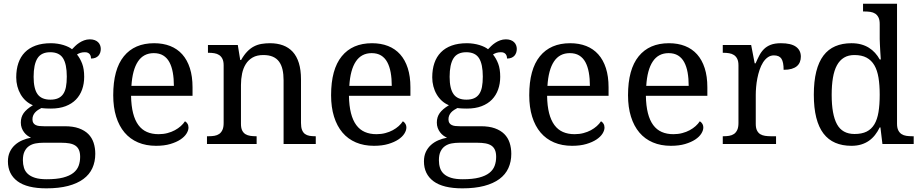

<svg xmlns="http://www.w3.org/2000/svg" viewBox="-20 -780 4987 1040"><path d="M525.9 -515.1Q525.9 -504.4 522.7 -494.9Q519.5 -485.4 513.2 -478.3Q506.8 -471.2 496.8 -467Q486.8 -462.9 473.1 -462.9Q473.1 -468.8 471.7 -474.6Q470.2 -480.5 466.6 -485.6Q462.9 -490.7 456.5 -493.9Q450.2 -497.1 439.9 -497.1Q427.2 -497.1 417 -494.1Q406.7 -491.2 397 -484.9Q414.1 -463.9 425 -435.3Q436 -406.7 436 -363.8Q436 -326.7 424.8 -295.2Q413.6 -263.7 391.4 -240.7Q369.1 -217.8 335.2 -204.8Q301.3 -191.9 255.9 -191.9Q250 -191.9 242.7 -192.1Q235.4 -192.4 228 -192.6Q220.7 -192.9 214.4 -193.6Q208 -194.3 204.1 -194.8Q194.3 -189.9 185.5 -184.1Q176.8 -178.2 170.2 -170.9Q163.6 -163.6 159.7 -154.3Q155.8 -145 155.8 -133.8Q155.8 -121.6 160.4 -114.3Q165 -106.9 173.3 -102.8Q181.6 -98.6 193.1 -97.4Q204.6 -96.2 217.8 -96.2H331.1Q376 -96.2 407.2 -85Q438.5 -73.7 458.3 -54Q478 -34.2 487.1 -6.6Q496.1 21 496.1 53.2Q496.1 96.2 480.2 130.9Q464.4 165.5 431.6 189.7Q398.9 213.9 348.9 227.1Q298.8 240.2 231 240.2Q126.5 240.2 74.7 201.7Q22.9 163.1 22.9 94.2Q22.9 64.9 33.2 43Q43.5 21 60.8 5.4Q78.1 -10.3 100.6 -20Q123 -29.8 147.9 -34.2Q137.7 -38.6 127.9 -45.9Q118.2 -53.2 110.4 -63.5Q102.5 -73.7 97.7 -86.9Q92.8 -100.1 92.8 -116.2Q92.8 -146 108.4 -167.7Q124 -189.5 158.2 -210Q136.7 -218.8 119.9 -234.1Q103 -249.5 91.6 -269.3Q80.1 -289.1 74 -312.5Q67.9 -335.9 67.9 -360.8Q67.9 -404.3 79.6 -438.5Q91.3 -472.7 114.7 -496.6Q138.2 -520.5 173.3 -533.2Q208.5 -545.9 255.9 -545.9Q273.9 -545.9 291.5 -543.2Q309.1 -540.5 324 -535.9Q338.9 -531.2 350.8 -525.4Q362.8 -519.5 370.1 -513.2Q377.4 -521 387.2 -530.5Q397 -540 409.2 -548.1Q421.4 -556.2 435.8 -561.5Q450.2 -566.9 466.8 -566.9Q481.9 -566.9 492.9 -562.7Q503.9 -558.6 511.2 -551.5Q518.6 -544.4 522.2 -534.9Q525.9 -525.4 525.9 -515.1ZM104 87.9Q104 109.9 109.9 128.9Q115.7 147.9 130.4 161.6Q145 175.3 169.9 183.1Q194.8 190.9 232.9 190.9Q286.6 190.9 321.5 181.9Q356.4 172.9 377 156.7Q397.5 140.6 405.8 118.4Q414.1 96.2 414.1 69.8Q414.1 46.9 407.5 32Q400.9 17.1 387.9 8.5Q375 0 356 -3.4Q336.9 -6.8 312 -6.8H213.9Q192.9 -6.8 173.1 -3.2Q153.3 0.5 137.9 10.7Q122.6 21 113.3 39.6Q104 58.1 104 87.9ZM162.1 -363.8Q162.1 -299.8 183.3 -270Q204.6 -240.2 252.9 -240.2Q277.3 -240.2 294.2 -247.6Q311 -254.9 321.8 -270Q332.5 -285.2 337.2 -308.8Q341.8 -332.5 341.8 -365.2Q341.8 -432.6 321.3 -464.8Q300.8 -497.1 252 -497.1Q203.6 -497.1 182.9 -464.1Q162.1 -431.2 162.1 -363.8Z M813 -492.2Q757.3 -492.2 727.3 -447Q697.3 -401.9 691.9 -314.9H921.9Q921.9 -354.5 916 -387.2Q910.2 -419.9 897.5 -443.4Q884.8 -466.8 864 -479.5Q843.3 -492.2 813 -492.2ZM825.2 9.8Q771 9.8 727.8 -8.5Q684.6 -26.9 654.8 -62Q625 -97.2 609.1 -148.2Q593.3 -199.2 593.3 -264.2Q593.3 -404.3 650.9 -475.1Q708.5 -545.9 814.9 -545.9Q863.3 -545.9 901.9 -530.8Q940.4 -515.6 967.3 -485.6Q994.1 -455.6 1008.5 -410.9Q1022.9 -366.2 1022.9 -307.1V-261.2H689.9Q690.9 -206.5 700.9 -167.2Q710.9 -127.9 729.7 -102.5Q748.5 -77.1 775.9 -65.2Q803.2 -53.2 838.9 -53.2Q864.7 -53.2 887 -59.1Q909.2 -64.9 927.2 -74.7Q945.3 -84.5 959.2 -96.9Q973.1 -109.4 981.9 -123Q988.8 -120.1 994.9 -110.8Q1001 -101.6 1001 -88.9Q1001 -73.7 990.2 -56.4Q979.5 -39.1 957.5 -24.4Q935.5 -9.8 902.6 0Q869.6 9.8 825.2 9.8Z M1370.1 -42V0H1101.1V-42H1109.4Q1126.5 -42 1141.4 -44.4Q1156.2 -46.9 1167.2 -54.4Q1178.2 -62 1184.8 -76.2Q1191.4 -90.3 1191.4 -113.8V-425.8Q1191.4 -447.8 1184.8 -461.2Q1178.2 -474.6 1167 -481.9Q1155.8 -489.3 1140.9 -491.7Q1126 -494.1 1109.4 -494.1H1106.4V-536.1H1268.1L1281.2 -455.1H1286.1Q1301.8 -482.9 1319.1 -500.7Q1336.4 -518.6 1355.7 -528.6Q1375 -538.6 1396.7 -542.2Q1418.5 -545.9 1442.4 -545.9Q1481.9 -545.9 1512.9 -534.4Q1543.9 -522.9 1565.7 -499.3Q1587.4 -475.6 1598.9 -438.5Q1610.4 -401.4 1610.4 -350.1V-113.8Q1610.4 -90.3 1616 -76.2Q1621.6 -62 1631.8 -54.4Q1642.1 -46.9 1656.2 -44.4Q1670.4 -42 1687 -42H1690.4V0H1516.1V-345.2Q1516.1 -377.9 1510.3 -403.3Q1504.4 -428.7 1491.5 -446.3Q1478.5 -463.9 1457.5 -472.9Q1436.5 -481.9 1406.2 -481.9Q1372.1 -481.9 1348.9 -468.8Q1325.7 -455.6 1311.5 -433.1Q1297.4 -410.6 1291.3 -381.3Q1285.2 -352.1 1285.2 -319.8V-108.9Q1285.2 -86.9 1291.7 -73.5Q1298.3 -60.1 1309.6 -53.2Q1320.8 -46.4 1335.7 -44.2Q1350.6 -42 1367.2 -42Z M1993.2 -492.2Q1937.5 -492.2 1907.5 -447Q1877.4 -401.9 1872.1 -314.9H2102.1Q2102.1 -354.5 2096.2 -387.2Q2090.3 -419.9 2077.6 -443.4Q2064.9 -466.8 2044.2 -479.5Q2023.4 -492.2 1993.2 -492.2ZM2005.4 9.8Q1951.2 9.8 1908 -8.5Q1864.7 -26.9 1835 -62Q1805.2 -97.2 1789.3 -148.2Q1773.4 -199.2 1773.4 -264.2Q1773.4 -404.3 1831.1 -475.1Q1888.7 -545.9 1995.1 -545.9Q2043.5 -545.9 2082 -530.8Q2120.6 -515.6 2147.5 -485.6Q2174.3 -455.6 2188.7 -410.9Q2203.1 -366.2 2203.1 -307.1V-261.2H1870.1Q1871.1 -206.5 1881.1 -167.2Q1891.1 -127.9 1909.9 -102.5Q1928.7 -77.1 1956.1 -65.2Q1983.4 -53.2 2019 -53.2Q2044.9 -53.2 2067.1 -59.1Q2089.4 -64.9 2107.4 -74.7Q2125.5 -84.5 2139.4 -96.9Q2153.3 -109.4 2162.1 -123Q2168.9 -120.1 2175 -110.8Q2181.2 -101.6 2181.2 -88.9Q2181.2 -73.7 2170.4 -56.4Q2159.7 -39.1 2137.7 -24.4Q2115.7 -9.8 2082.8 0Q2049.8 9.8 2005.4 9.8Z M2779.3 -515.1Q2779.3 -504.4 2776.1 -494.9Q2772.9 -485.4 2766.6 -478.3Q2760.3 -471.2 2750.2 -467Q2740.2 -462.9 2726.6 -462.9Q2726.6 -468.8 2725.1 -474.6Q2723.6 -480.5 2720 -485.6Q2716.3 -490.7 2710 -493.9Q2703.6 -497.1 2693.4 -497.1Q2680.7 -497.1 2670.4 -494.1Q2660.2 -491.2 2650.4 -484.9Q2667.5 -463.9 2678.5 -435.3Q2689.5 -406.7 2689.5 -363.8Q2689.5 -326.7 2678.2 -295.2Q2667 -263.7 2644.8 -240.7Q2622.6 -217.8 2588.6 -204.8Q2554.7 -191.9 2509.3 -191.9Q2503.4 -191.9 2496.1 -192.1Q2488.8 -192.4 2481.4 -192.6Q2474.1 -192.9 2467.8 -193.6Q2461.4 -194.3 2457.5 -194.8Q2447.8 -189.9 2439 -184.1Q2430.2 -178.2 2423.6 -170.9Q2417 -163.6 2413.1 -154.3Q2409.2 -145 2409.2 -133.8Q2409.2 -121.6 2413.8 -114.3Q2418.5 -106.9 2426.8 -102.8Q2435.1 -98.6 2446.5 -97.4Q2458 -96.2 2471.2 -96.2H2584.5Q2629.4 -96.2 2660.6 -85Q2691.9 -73.7 2711.7 -54Q2731.4 -34.2 2740.5 -6.6Q2749.5 21 2749.5 53.2Q2749.5 96.2 2733.6 130.9Q2717.8 165.5 2685.1 189.7Q2652.3 213.9 2602.3 227.1Q2552.2 240.2 2484.4 240.2Q2379.9 240.2 2328.1 201.7Q2276.4 163.1 2276.4 94.2Q2276.4 64.9 2286.6 43Q2296.9 21 2314.2 5.4Q2331.5 -10.3 2354 -20Q2376.5 -29.8 2401.4 -34.2Q2391.1 -38.6 2381.3 -45.9Q2371.6 -53.2 2363.8 -63.5Q2356 -73.7 2351.1 -86.9Q2346.2 -100.1 2346.2 -116.2Q2346.2 -146 2361.8 -167.7Q2377.4 -189.5 2411.6 -210Q2390.1 -218.8 2373.3 -234.1Q2356.4 -249.5 2345 -269.3Q2333.5 -289.1 2327.4 -312.5Q2321.3 -335.9 2321.3 -360.8Q2321.3 -404.3 2333 -438.5Q2344.7 -472.7 2368.2 -496.6Q2391.6 -520.5 2426.8 -533.2Q2461.9 -545.9 2509.3 -545.9Q2527.3 -545.9 2544.9 -543.2Q2562.5 -540.5 2577.4 -535.9Q2592.3 -531.2 2604.2 -525.4Q2616.2 -519.5 2623.5 -513.2Q2630.9 -521 2640.6 -530.5Q2650.4 -540 2662.6 -548.1Q2674.8 -556.2 2689.2 -561.5Q2703.6 -566.9 2720.2 -566.9Q2735.4 -566.9 2746.3 -562.7Q2757.3 -558.6 2764.6 -551.5Q2772 -544.4 2775.6 -534.9Q2779.3 -525.4 2779.3 -515.1ZM2357.4 87.9Q2357.4 109.9 2363.3 128.9Q2369.1 147.9 2383.8 161.6Q2398.4 175.3 2423.3 183.1Q2448.2 190.9 2486.3 190.9Q2540 190.9 2575 181.9Q2609.9 172.9 2630.4 156.7Q2650.9 140.6 2659.2 118.4Q2667.5 96.2 2667.5 69.8Q2667.5 46.9 2660.9 32Q2654.3 17.1 2641.4 8.5Q2628.4 0 2609.4 -3.4Q2590.3 -6.8 2565.4 -6.8H2467.3Q2446.3 -6.8 2426.5 -3.2Q2406.7 0.5 2391.4 10.7Q2376 21 2366.7 39.6Q2357.4 58.1 2357.4 87.9ZM2415.5 -363.8Q2415.5 -299.8 2436.8 -270Q2458 -240.2 2506.3 -240.2Q2530.8 -240.2 2547.6 -247.6Q2564.5 -254.9 2575.2 -270Q2585.9 -285.2 2590.6 -308.8Q2595.2 -332.5 2595.2 -365.2Q2595.2 -432.6 2574.7 -464.8Q2554.2 -497.1 2505.4 -497.1Q2457 -497.1 2436.3 -464.1Q2415.5 -431.2 2415.5 -363.8Z M3066.4 -492.2Q3010.7 -492.2 2980.7 -447Q2950.7 -401.9 2945.3 -314.9H3175.3Q3175.3 -354.5 3169.4 -387.2Q3163.6 -419.9 3150.9 -443.4Q3138.2 -466.8 3117.4 -479.5Q3096.7 -492.2 3066.4 -492.2ZM3078.6 9.8Q3024.4 9.8 2981.2 -8.5Q2938 -26.9 2908.2 -62Q2878.4 -97.2 2862.5 -148.2Q2846.7 -199.2 2846.7 -264.2Q2846.7 -404.3 2904.3 -475.1Q2961.9 -545.9 3068.4 -545.9Q3116.7 -545.9 3155.3 -530.8Q3193.8 -515.6 3220.7 -485.6Q3247.6 -455.6 3262 -410.9Q3276.4 -366.2 3276.4 -307.1V-261.2H2943.4Q2944.3 -206.5 2954.3 -167.2Q2964.4 -127.9 2983.2 -102.5Q3002 -77.1 3029.3 -65.2Q3056.6 -53.2 3092.3 -53.2Q3118.2 -53.2 3140.4 -59.1Q3162.6 -64.9 3180.7 -74.7Q3198.7 -84.5 3212.6 -96.9Q3226.6 -109.4 3235.4 -123Q3242.2 -120.1 3248.3 -110.8Q3254.4 -101.6 3254.4 -88.9Q3254.4 -73.7 3243.7 -56.4Q3232.9 -39.1 3210.9 -24.4Q3189 -9.8 3156 0Q3123 9.8 3078.6 9.8Z M3601.6 -492.2Q3545.9 -492.2 3515.9 -447Q3485.8 -401.9 3480.5 -314.9H3710.4Q3710.4 -354.5 3704.6 -387.2Q3698.7 -419.9 3686 -443.4Q3673.3 -466.8 3652.6 -479.5Q3631.8 -492.2 3601.6 -492.2ZM3613.8 9.8Q3559.6 9.8 3516.4 -8.5Q3473.1 -26.9 3443.4 -62Q3413.6 -97.2 3397.7 -148.2Q3381.8 -199.2 3381.8 -264.2Q3381.8 -404.3 3439.5 -475.1Q3497.1 -545.9 3603.5 -545.9Q3651.9 -545.9 3690.4 -530.8Q3729 -515.6 3755.9 -485.6Q3782.7 -455.6 3797.1 -410.9Q3811.5 -366.2 3811.5 -307.1V-261.2H3478.5Q3479.5 -206.5 3489.5 -167.2Q3499.5 -127.9 3518.3 -102.5Q3537.1 -77.1 3564.5 -65.2Q3591.8 -53.2 3627.4 -53.2Q3653.3 -53.2 3675.5 -59.1Q3697.8 -64.9 3715.8 -74.7Q3733.9 -84.5 3747.8 -96.9Q3761.7 -109.4 3770.5 -123Q3777.3 -120.1 3783.4 -110.8Q3789.6 -101.6 3789.6 -88.9Q3789.6 -73.7 3778.8 -56.4Q3768.1 -39.1 3746.1 -24.4Q3724.1 -9.8 3691.2 0Q3658.2 9.8 3613.8 9.8Z M4183.6 0H3895V-42H3897.9Q3915 -42 3929.9 -44.4Q3944.8 -46.9 3955.8 -54.4Q3966.8 -62 3973.4 -76.2Q3980 -90.3 3980 -113.8V-425.8Q3980 -447.8 3973.4 -461.2Q3966.8 -474.6 3955.6 -481.9Q3944.3 -489.3 3929.4 -491.7Q3914.6 -494.1 3897.9 -494.1H3895V-536.1H4048.8L4067.9 -437H4072.8Q4082.5 -459.5 4092.8 -479.2Q4103 -499 4117.9 -513.9Q4132.8 -528.8 4154.8 -537.4Q4176.8 -545.9 4210 -545.9Q4264.6 -545.9 4291.3 -526.9Q4317.9 -507.8 4317.9 -473.1Q4317.9 -457.5 4312.7 -444.3Q4307.6 -431.2 4296.4 -421.6Q4285.2 -412.1 4267.6 -407Q4250 -401.9 4224.6 -401.9Q4224.6 -443.4 4212.9 -461.7Q4201.2 -480 4171.9 -480Q4153.3 -480 4138.7 -469.5Q4124 -459 4113 -441.7Q4102.1 -424.3 4094.5 -401.9Q4086.9 -379.4 4082.3 -355.7Q4077.6 -332 4075.7 -308.6Q4073.7 -285.2 4073.7 -266.1V-108.9Q4073.7 -86.9 4080.3 -73.5Q4086.9 -60.1 4098.1 -53.2Q4109.4 -46.4 4124.3 -44.2Q4139.2 -42 4155.8 -42H4183.6Z M4838.9 -109.9Q4838.9 -87.9 4845.5 -74.5Q4852.1 -61 4863.3 -53.7Q4874.5 -46.4 4889.4 -44.2Q4904.3 -42 4920.9 -42H4929.2V0H4759.8L4749 -89.8H4745.1Q4733.9 -66.9 4719.5 -48.6Q4705.1 -30.3 4686.5 -17.3Q4668 -4.4 4644.5 2.7Q4621.1 9.8 4591.8 9.8Q4542.5 9.8 4504.4 -6.6Q4466.3 -22.9 4440.4 -56.9Q4414.6 -90.8 4401.4 -143.1Q4388.2 -195.3 4388.2 -267.1Q4388.2 -339.4 4401.4 -392.1Q4414.6 -444.8 4440.4 -479Q4466.3 -513.2 4504.4 -529.5Q4542.5 -545.9 4591.8 -545.9Q4620.6 -545.9 4644 -539.6Q4667.5 -533.2 4686.3 -521.5Q4705.1 -509.8 4719.7 -493.7Q4734.4 -477.5 4745.1 -458H4751Q4749.5 -482.4 4748 -503.9Q4747.1 -522.5 4746.1 -540.8Q4745.1 -559.1 4745.1 -567.9V-649.9Q4745.1 -671.9 4738.5 -685.3Q4731.9 -698.7 4720.7 -706.1Q4709.5 -713.4 4694.6 -715.6Q4679.7 -717.8 4663.1 -717.8H4654.8V-759.8H4838.9ZM4608.9 -54.2Q4647.9 -54.2 4674.1 -67.1Q4700.2 -80.1 4716.1 -106.4Q4731.9 -132.8 4738.5 -172.9Q4745.1 -212.9 4745.1 -267.1Q4745.1 -319.3 4738.5 -359.4Q4731.9 -399.4 4716.1 -426.5Q4700.2 -453.6 4673.8 -467.8Q4647.5 -481.9 4607.9 -481.9Q4575.2 -481.9 4551.8 -467.8Q4528.3 -453.6 4513.4 -426.3Q4498.5 -398.9 4491.7 -358.6Q4484.9 -318.4 4484.9 -266.1Q4484.9 -159.7 4513.7 -106.9Q4542.5 -54.2 4608.9 -54.2Z"/></svg>

Font: Droid Serif
Style: Regular
Weight: 400
Designer: Monotype Design team
Foundry: Monotype Imaging Inc.
Version: Version 1.03